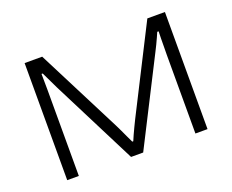

<svg xmlns="http://www.w3.org/2000/svg" viewBox="-111 -872 1278 1057"><g transform="rotate(-20 528.0 -343.0)"><path d="M117 0V-686H220L473 -189Q480 -175 489.5 -155Q499 -135 508.5 -114Q518 -93 526 -77H532Q538 -91 546.5 -110.5Q555 -130 565 -150Q575 -170 583 -187L836 -686H939V0H868V-461Q868 -479 868.5 -504.5Q869 -530 869 -555Q869 -580 870 -598H862Q857 -586 849 -568.5Q841 -551 832.5 -533Q824 -515 816 -500L562 0H491L238 -500Q229 -519 220 -537.5Q211 -556 203.5 -572Q196 -588 191 -598H184Q184 -580 184.5 -555.5Q185 -531 185 -506Q185 -481 185 -461V0Z"/></g></svg>

Font: Archivo Expanded ExtraLight
Style: Regular
Weight: 250
Width: 7
Designer: Hector Gatti
Foundry: Omnibus-Type
Version: Version 2.001